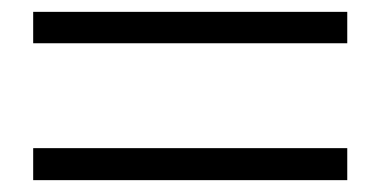

<svg xmlns="http://www.w3.org/2000/svg" viewBox="-20 -527 642 324"><path d="M36 -223V-277H566V-223ZM36 -454V-507H566V-454Z"/></svg>

Font: `n[OS CN
Style: <[WOS[P|ûg*[NI>           
Weight: 700
Designer: Ryoko NISHIZUKA ¬âXZm¬º[P (kana & ideographs); Frank Grie√ühammer (Latin, Greek & Cyrillic); Wenlong ZHANG _ e¬á¬ü¬ô (b
Foundry: Adobe Systems Incorporated
Version: Version 1.00 April 7, 2017, initial release